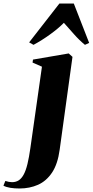

<svg xmlns="http://www.w3.org/2000/svg" viewBox="-150 -820 528 1094"><path d="M190 33Q179 114.5 146.8 163Q114.5 211.5 66.8 232.8Q19 254 -39 254Q-67.5 254 -91 250.2Q-114.5 246.5 -130.5 238L-119.5 211Q-109.5 214.5 -99.8 216.2Q-90 218 -81.5 218Q-59.5 218 -43.2 207.5Q-27 197 -14.8 174.2Q-2.5 151.5 6.5 114.2Q15.5 77 23 24L89 -440L35.5 -463.5L38 -480.5L241.5 -515.5L263 -496ZM41 -564.5 16 -578.5 188.5 -800H270.5L358 -575.5L334 -564.5Q302 -590.5 271.2 -625.5Q240.5 -660.5 214 -690Q182 -657.5 135.2 -623.8Q88.5 -590 41 -564.5Z"/></svg>

Font: Merriweather 144pt Black
Style: Italic
Weight: 900
Italic angle: -7.8°
Version: Version 2.101